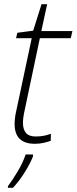

<svg xmlns="http://www.w3.org/2000/svg" viewBox="-20 -679 367 920"><path d="M147 10Q50 10 50 -85Q50 -99 52 -115Q54 -131 58 -148L132 -496H57L63 -522L139 -532L179 -659H206L178 -530H327L319 -496H171L98 -150Q90 -115 90 -90Q90 -59 104.5 -42Q119 -25 151 -25Q173 -25 190.5 -28.5Q208 -32 224 -38L223 -4Q208 1 189 5.5Q170 10 147 10ZM18 221V213Q40 184 65 142Q90 100 103 61H138V71Q124 106 97.5 148Q71 190 42 221Z"/></svg>

Font: Noto Sans Disp ExtLt
Style: Italic
Weight: 200
Italic angle: -12°
Designer: Monotype Design Team
Foundry: Monotype Imaging Inc.
Version: Version 2.000;GOOG;noto-source:20170915:90ef993387c0